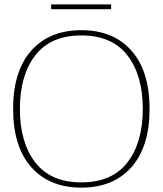

<svg xmlns="http://www.w3.org/2000/svg" viewBox="-20 -848 744 878"><path d="M214 -828H488V-806H214ZM40 -350Q40 -523 123 -616.5Q206 -710 352 -710Q498 -710 581 -616.5Q664 -523 664 -350Q664 -177 581 -83.5Q498 10 352 10Q206 10 123 -83.5Q40 -177 40 -350ZM633 -350Q633 -504 562.5 -595Q492 -686 352 -686Q212 -686 141.5 -595Q71 -504 71 -350Q71 -196 141.5 -105Q212 -14 352 -14Q492 -14 562.5 -105Q633 -196 633 -350Z"/></svg>

Font: Taviraj Thin
Style: Regular
Weight: 100
Designer: Katatrad Team
Foundry: CadsonDemak
Version: Version 1.030